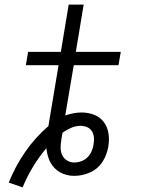

<svg xmlns="http://www.w3.org/2000/svg" viewBox="-20 -755 640 833"><path d="M78 58 18 37Q46 -33 89 -95.5Q132 -158 190 -208L234 -472H92L102 -530H244L278 -735H343L309 -530H504L494 -472H300L263 -254Q280 -260 298.5 -263.5Q317 -267 334 -267Q363 -267 388.5 -257Q414 -247 430 -226Q446 -205 450.5 -177Q455 -149 450 -121Q450 -121 450 -120.5Q450 -120 450 -119Q447 -102 441 -85.5Q435 -69 425 -53.5Q415 -38 401 -26Q387 -14 370 -6.5Q353 1 336 4.5Q319 8 301 8Q285 8 269.5 4Q254 0 240.5 -7.5Q227 -15 216 -26.5Q205 -38 198 -51.5Q191 -65 187 -80.5Q183 -96 181 -112Q149 -74 123 -31Q97 12 78 58ZM301 -50Q317 -50 332.5 -55.5Q348 -61 359.5 -72.5Q371 -84 377.5 -99Q384 -114 386 -130Q386 -130 386 -130Q386 -130 386 -130Q386 -130 386 -130Q386 -130 386 -130Q389 -144 387.5 -159Q386 -174 378.5 -186Q371 -198 357.5 -203.5Q344 -209 329 -209Q309 -209 289 -200.5Q269 -192 251 -179Q250 -171 248.5 -163.5Q247 -156 246 -149Q246 -149 246 -149Q246 -149 246 -148Q243 -131 243 -114Q243 -97 249.5 -82.5Q256 -68 270.5 -59Q285 -50 301 -50Z"/></svg>

Font: Iosevka Slab Light Extended
Style: Italic
Weight: 300
Width: 7
Italic angle: -9°
Monospace: yes
Designer: Belleve Invis
Foundry: Belleve Invis
Version: Version 11.1.0; ttfautohint (v1.8.3)